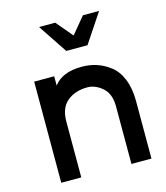

<svg xmlns="http://www.w3.org/2000/svg" viewBox="-111 -832 793 917"><g transform="rotate(-15 285.0 -373.0)"><path d="M264 -602 168 -746H248L317 -664L385 -746H465L369 -602ZM316 -510Q354 -510 388 -499Q422 -488 454 -464Q486 -440 505 -394Q524 -348 524 -285V0H425V-285Q425 -347 390 -377.5Q355 -408 316 -408Q256 -408 216.5 -376Q177 -344 177 -275V0H78V-500H177V-454Q218 -510 316 -510Z"/></g></svg>

Font: Simpel Medium
Style: Regular
Weight: 500
Designer: Janko Jovanovic
Version: Version 1.048;PS 001.048;hotconv 1.0.88;makeotf.lib2.5.64775